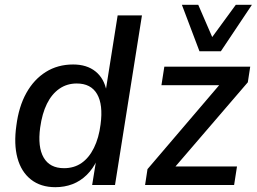

<svg xmlns="http://www.w3.org/2000/svg" viewBox="-20 -769 1067 798"><path d="M210 9Q149 9 108.5 -23Q68 -55 52.5 -112.5Q37 -170 48 -247Q58 -326 89.5 -382.5Q121 -439 170.5 -470Q220 -501 284 -501Q341 -501 377 -472Q413 -443 423 -390H419L469 -705H570L458 0H363L380 -105H384Q367 -68 340.5 -42Q314 -16 281 -3.5Q248 9 210 9ZM246 -70Q288 -70 319 -91.5Q350 -113 370.5 -154.5Q391 -196 398 -252Q409 -334 383.5 -378Q358 -422 299 -422Q258 -422 226.5 -400Q195 -378 175 -337.5Q155 -297 147 -239Q136 -158 161.5 -114Q187 -70 246 -70ZM583 0 593 -66 914 -442 912 -415H651L663 -492H1020L1010 -427L686 -50L688 -77H965L953 0ZM809 -556 736 -749H804L862 -615L960 -749H1027L898 -556Z"/></svg>

Font: Nunito Sans 10pt SemiCondensed SemiBold
Style: Italic
Weight: 600
Width: 4
Italic angle: -9°
Designer: Vernon Adams
Foundry: Vernon Adams
Version: Version 3.101;gftools[0.9.27]